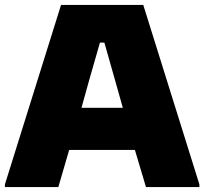

<svg xmlns="http://www.w3.org/2000/svg" viewBox="-25 -760 830 780"><path d="M-5 -11 223 -740H557L785 -11V0H568L523 -151H256L212 0H-5ZM474 -322 443 -432 399 -587H381L336 -430L306 -322Z"/></svg>

Font: Plata Sans Black
Style: Regular
Weight: 900
Designer: Pablo Impallari, Andres Torresi, & Cristiano Sobral
Foundry: Pablo Impallari, Andres Torresi, & Cristiano Sobral
Version: Version 1.00;December 28, 2019;FontCreator 12.0.0.2547 64-bi